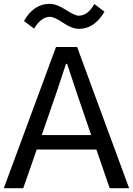

<svg xmlns="http://www.w3.org/2000/svg" viewBox="-24 -993 701 1013"><path d="M196.3 -280.3H457L377.9 -511.7Q372.1 -529.3 355 -581.1Q337.9 -632.8 330.1 -656.2H324.2Q317.4 -634.8 300.3 -584Q283.2 -533.2 276.4 -511.7ZM-3.9 0 271.5 -745.1H382.8L657.2 0H554.7L484.4 -204.1H169.9L98.6 0ZM102.5 -881.8Q153.3 -972.7 238.3 -972.7Q274.4 -972.7 322.8 -941.4Q371.1 -910.2 390.6 -910.2Q439.5 -910.2 473.6 -971.7L527.3 -931.6Q474.6 -840.8 392.6 -840.8Q355.5 -840.8 309.1 -872.6Q262.7 -904.3 240.2 -904.3Q214.8 -904.3 192.4 -886.2Q169.9 -868.2 156.2 -841.8Z"/></svg>

Font: Gothic A1 Medium
Style: Regular
Weight: 500
Designer: HanYang I&C Co.,Ltd.
Foundry: HanYang I&C Co.,Ltd.
Version: Version 2.50